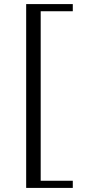

<svg xmlns="http://www.w3.org/2000/svg" viewBox="-20 -757 484 939"><path d="M336 127V162H108V-737H336V-702H179V127Z"/></svg>

Font: GFS Gazis
Style: Regular
Weight: 400
Designer: George Matthiopoulos
Foundry: George Matthiopoulos
Version: Version 1.0